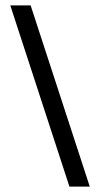

<svg xmlns="http://www.w3.org/2000/svg" viewBox="-20 -688 369 708"><path d="M236 0 18 -668H93L311 0Z"/></svg>

Font: Celebes
Style: Regular
Weight: 400
Designer: Anugrah Pasau
Foundry: Lafontype
Version: Version 1.000; ttfautohint (v1.8.4)